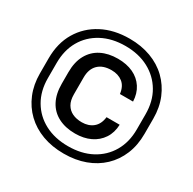

<svg xmlns="http://www.w3.org/2000/svg" viewBox="-170 -936 1148 1141"><g transform="rotate(30 404.0 -365.0)"><path d="M404 -108Q337 -108 288 -133.5Q239 -159 213.5 -207.5Q188 -256 188 -325V-404Q188 -475 215 -523.5Q242 -572 290.5 -596.5Q339 -621 404 -621Q464 -621 509 -600Q554 -579 580 -539Q606 -499 608 -445H518Q512 -495 481.5 -519Q451 -543 405 -543Q346 -543 314 -511.5Q282 -480 282 -423V-307Q282 -265 297.5 -238.5Q313 -212 340.5 -199Q368 -186 405 -186Q451 -186 481.5 -211Q512 -236 518 -286H608Q606 -231 579.5 -191Q553 -151 508 -129.5Q463 -108 404 -108ZM405 29Q324 29 258 4.5Q192 -20 144.5 -65.5Q97 -111 71 -174Q45 -237 45 -313Q45 -340 45 -365.5Q45 -391 45 -417Q45 -521 90.5 -597.5Q136 -674 217 -716.5Q298 -759 405 -759Q485 -759 551 -734.5Q617 -710 664 -664.5Q711 -619 737 -556.5Q763 -494 763 -417Q763 -391 763 -365Q763 -339 763 -313Q763 -235 737 -172Q711 -109 663.5 -64Q616 -19 550.5 5Q485 29 405 29ZM405 -22Q497 -22 565.5 -58.5Q634 -95 672 -160.5Q710 -226 710 -313Q710 -340 710 -365.5Q710 -391 710 -417Q710 -505 671.5 -570.5Q633 -636 564.5 -672.5Q496 -709 405 -709Q313 -709 244 -672Q175 -635 137.5 -569.5Q100 -504 100 -417Q100 -391 100 -365Q100 -339 100 -313Q100 -225 138.5 -159.5Q177 -94 245.5 -58Q314 -22 405 -22Z"/></g></svg>

Font: Hubot Sans Medium
Style: Regular
Weight: 500
Designer: Deni Anggara
Foundry: GitHub, Inc., Subsidiary of Microsoft Corporation
Version: Version 2.000